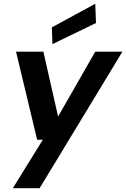

<svg xmlns="http://www.w3.org/2000/svg" viewBox="-20 -778 669 1018"><path d="M48 220 207 -37H177L65 -504H210L288 -160L485 -504H629L190 220ZM258 -544 255 -633 485 -758 489 -656Z"/></svg>

Font: DM Sans
Style: Bold Italic
Weight: 700
Italic angle: -10°
Designer: Colophon Foundry, Jonny Pinhorn
Foundry: Colophon Foundry
Version: Version 4.004;gftools[0.9.30]